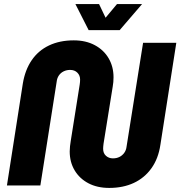

<svg xmlns="http://www.w3.org/2000/svg" viewBox="-20 -910 885 942"><path d="M516 12Q457 12 413.5 -11Q370 -34 346 -74.5Q322 -115 322 -167Q322 -179 323.5 -192.5Q325 -206 327 -218L371 -495Q372 -501 372.5 -507.5Q373 -514 373 -520Q373 -540 359.5 -553.5Q346 -567 324 -567Q307 -567 292.5 -560Q278 -553 269 -540Q260 -527 258 -509L178 0H14L92 -500Q103 -567 135.5 -614.5Q168 -662 220.5 -687Q273 -712 342 -712Q401 -712 445 -688.5Q489 -665 513 -624Q537 -583 537 -531Q537 -519 536 -507.5Q535 -496 533 -485L488 -205Q487 -197 486.5 -191Q486 -185 486 -180Q486 -158 500 -145.5Q514 -133 534 -133Q552 -133 566 -140Q580 -147 589.5 -160Q599 -173 601 -191L682 -700H845L767 -200Q757 -132 723 -84.5Q689 -37 636.5 -12.5Q584 12 516 12ZM415 -762 350 -890H466L498 -823L554 -890H677L567 -762Z"/></svg>

Font: MuseoModerno
Style: Bold Italic
Weight: 700
Italic angle: -9°
Designer: Pablo Cosgaya, Héctor Gatti, Marcela Romero, and the Authors of The MuseoModerno Project.
Foundry: Omnibus-Type Team
Version: Version 1.003